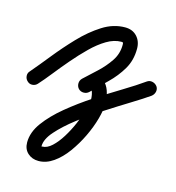

<svg xmlns="http://www.w3.org/2000/svg" viewBox="-105 -371 709 773"><g transform="rotate(15 250.0 15.0)"><path d="M0 22Q-9 14 -10 1.5Q-11 -11 -2 -20Q27 -54 63.5 -99.5Q100 -145 141.5 -188.5Q183 -232 228.5 -261Q274 -290 323 -290Q354 -290 372.5 -270Q391 -250 391 -219Q391 -171 369 -133.5Q347 -96 314 -64Q281 -32 250 -1Q241 7 228.5 7Q216 7 207 -2Q199 -11 199 -23.5Q199 -36 208 -45Q233 -68 261.5 -94.5Q290 -121 310.5 -151.5Q331 -182 331 -219Q331 -226 330 -228Q329 -230 323 -230Q293 -230 262 -211.5Q231 -193 200.5 -163Q170 -133 141 -99Q112 -65 87 -33.5Q62 -2 42 20Q34 29 21.5 30Q9 31 0 22ZM250 -1Q241 7 228.5 7Q216 7 207 -2Q199 -11 199 -23.5Q199 -36 208 -45Q219 -55 232.5 -63Q246 -71 262 -71Q286 -71 300 -54.5Q314 -38 319.5 -15.5Q325 7 325 27Q325 54 314.5 92Q304 130 285 169.5Q266 209 241 243.5Q216 278 186 299Q156 320 124 320Q97 320 79 303.5Q61 287 61 259Q61 217 91 176Q121 135 169 95.5Q217 56 272 20Q327 -16 377.5 -46.5Q428 -77 463 -102Q473 -109 485 -106.5Q497 -104 505 -94Q512 -84 509.5 -72Q507 -60 497 -52Q470 -33 423.5 -4.5Q377 24 325 57.5Q273 91 227 126.5Q181 162 151 196Q121 230 121 259Q121 260 119 260Q121 260 124 260Q144 260 164 241.5Q184 223 202 194Q220 165 234 132.5Q248 100 256.5 71.5Q265 43 265 27Q265 17 263 6.5Q261 -4 257 -12Q256 -13 259.5 -12Q263 -11 262 -11Q260 -11 256 -7.5Q252 -4 250 -1Q250 -1 250 -1Q250 -1 250 -1Z"/></g></svg>

Font: FRB American Cursive Guidelines
Style: Bold Italic
Weight: 700
Italic angle: -25°
Version: Version 2.0;Modular Font Editor K font №1